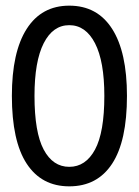

<svg xmlns="http://www.w3.org/2000/svg" viewBox="-20 -648 490 679"><path d="M225 11Q127 11 74.5 -69Q22 -149 22 -309Q22 -464 74.5 -546Q127 -628 225 -628Q324 -628 376.5 -546Q429 -464 429 -309Q429 -149 376.5 -69Q324 11 225 11ZM225 -58Q283 -58 316 -119Q349 -180 349 -309Q349 -431 316 -495Q283 -559 225 -559Q167 -559 134.5 -495Q102 -431 102 -309Q102 -180 134.5 -119Q167 -58 225 -58Z"/></svg>

Font: Inconsolata SemiCondensed Medium
Style: Regular
Weight: 500
Width: 4
Monospace: yes
Designer: Raph Levien, Cyreal, Brenton Simpson
Foundry: Raph Levien, Cyreal, Google
Version: Version 3.001; ttfautohint (v1.8.2.53-6de2)